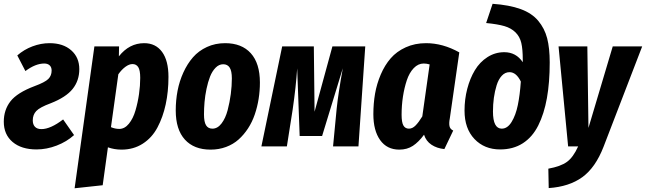

<svg xmlns="http://www.w3.org/2000/svg" viewBox="-23 -777 3428 1019"><path d="M240.2 -547.9Q312 -547.9 355 -510Q397.9 -472.2 397.9 -410.2Q397.9 -349.1 362.5 -304.9Q327.1 -260.7 246.1 -229Q188 -207.5 169.4 -187.7Q150.9 -168 150.9 -138.2Q150.9 -116.2 162.6 -104Q174.3 -91.8 196.8 -91.8Q245.1 -91.8 312 -143.1L370.1 -60.1Q331.1 -24.9 277.8 -4.4Q224.6 16.1 170.9 16.1Q90.8 16.1 43.9 -23.4Q-2.9 -63 -2.9 -130.9Q-2.9 -193.8 32.7 -239.5Q68.4 -285.2 160.2 -319.8Q215.8 -340.3 233.4 -357.9Q251 -375.5 251 -402.8Q251 -420.4 240.5 -430.2Q230 -439.9 211.9 -439.9Q165.5 -439.9 111.8 -399.9L68.8 -482.9Q104.5 -514.2 149.4 -531Q194.3 -547.9 240.2 -547.9Z M373 222.2 478 -530.8H608.9L607.9 -478Q663.1 -547.9 742.2 -547.9Q803.2 -547.9 837.2 -501.5Q871.1 -455.1 871.1 -369.1Q871.1 -291 856.4 -223.1Q841.8 -155.3 812.7 -100.6Q783.7 -45.9 734.6 -14.4Q685.5 17.1 622.1 17.1Q584 17.1 549.8 4.9L522 206.1ZM609.9 -92.8Q638.7 -92.8 661.1 -120.4Q683.6 -147.9 696 -190.7Q708.5 -233.4 714.8 -277.8Q721.2 -322.3 721.2 -363.8Q721.2 -404.3 710.7 -420.7Q700.2 -437 680.2 -437Q662.6 -437 642.6 -422.4Q622.6 -407.7 605 -382.8L565.9 -102.1Q587.9 -92.8 609.9 -92.8Z M1094.7 17.1Q1006.8 17.1 958.3 -36.1Q909.7 -89.4 909.7 -190.9Q909.7 -244.6 919.4 -295.4Q929.2 -346.2 950.2 -392.3Q971.2 -438.5 1001.2 -472.9Q1031.2 -507.3 1075.2 -527.6Q1119.1 -547.9 1171.9 -547.9Q1259.8 -547.9 1308.1 -494.4Q1356.4 -440.9 1356.4 -338.9Q1356.4 -294.9 1349.6 -252.2Q1342.8 -209.5 1329.1 -169.4Q1315.4 -129.4 1293.5 -95.7Q1271.5 -62 1243.2 -36.6Q1214.8 -11.2 1176.8 2.9Q1138.7 17.1 1094.7 17.1ZM1104.5 -94.2Q1131.8 -94.2 1152.8 -121.8Q1173.8 -149.4 1185.1 -192.1Q1196.3 -234.9 1201.9 -278.1Q1207.5 -321.3 1207.5 -360.8Q1207.5 -400.4 1196 -418.2Q1184.6 -436 1161.6 -436Q1139.2 -436 1121.1 -417.5Q1103 -398.9 1091.8 -370.4Q1080.6 -341.8 1073 -305.4Q1065.4 -269 1062.5 -235.1Q1059.6 -201.2 1059.6 -169.9Q1059.6 -129.9 1070.6 -112.1Q1081.5 -94.2 1104.5 -94.2Z M1915.5 -530.8 1879.4 0H1744.6L1763.7 -199.2Q1772 -280.3 1796.4 -415L1686.5 -55.2H1567.4L1554.2 -414.1Q1547.9 -317.4 1530.3 -195.8L1499.5 0H1364.3L1474.6 -530.8H1642.6L1646.5 -184.1L1741.2 -530.8Z M2238.3 -547.9Q2327.1 -547.9 2414.6 -499L2364.3 -148.9Q2359.4 -124 2362.5 -107.9Q2365.7 -91.8 2382.3 -84L2335.4 14.2Q2295.9 10.3 2267.1 -8.8Q2238.3 -27.8 2227.5 -62Q2198.7 -22.9 2168.2 -2.9Q2137.7 17.1 2096.2 17.1Q2030.8 17.1 1994.6 -33.4Q1958.5 -84 1958.5 -170.9Q1958.5 -227.5 1967.5 -279.8Q1976.6 -332 1997.8 -381.6Q2019 -431.2 2050.5 -467.5Q2082 -503.9 2130.4 -525.9Q2178.7 -547.9 2238.3 -547.9ZM2225.6 -439.9Q2196.3 -439.9 2172.9 -415.5Q2149.4 -391.1 2136 -350.8Q2122.6 -310.5 2115.5 -263.9Q2108.4 -217.3 2108.4 -168Q2108.4 -127.9 2117.9 -111.1Q2127.4 -94.2 2147.5 -94.2Q2166 -94.2 2182.6 -111.1Q2199.2 -127.9 2218.3 -159.2L2257.3 -435.1Q2241.2 -439.9 2225.6 -439.9Z M2631.3 16.1Q2547.9 16.1 2495.1 -39.3Q2442.4 -94.7 2442.4 -189.9Q2442.4 -250 2456.8 -305.4Q2471.2 -360.8 2497.3 -404.3Q2523.4 -447.8 2564.2 -473.9Q2605 -500 2653.3 -500Q2715.8 -500 2751.5 -446.8V-460Q2751.5 -515.6 2743.7 -549.1Q2735.8 -582.5 2712.9 -605.2Q2689.9 -627.9 2654.1 -638.4Q2618.2 -648.9 2557.1 -654.8L2591.3 -756.8Q2680.7 -750.5 2740.2 -728.8Q2799.8 -707 2833.5 -666.7Q2867.2 -626.5 2880.9 -574Q2894.5 -521.5 2894.5 -445.8Q2894.5 -339.4 2879.6 -256.1Q2864.7 -172.9 2833.7 -111.1Q2802.7 -49.3 2751.7 -16.6Q2700.7 16.1 2631.3 16.1ZM2640.1 -94.2Q2670.4 -94.2 2692.4 -130.1Q2714.4 -166 2725.3 -219.7Q2736.3 -273.4 2741.2 -344.2Q2716.8 -394 2681.2 -394Q2657.7 -394 2640.1 -375Q2622.6 -356 2612.8 -324.5Q2603 -293 2598.1 -257.8Q2593.3 -222.7 2593.3 -185.1Q2593.3 -94.2 2640.1 -94.2Z M3385.3 -530.8 3180.2 2Q3137.2 112.8 3067.4 163.3Q2997.6 213.9 2889.2 221.2L2887.2 118.2Q2952.6 106.4 2986.1 82Q3019.5 57.6 3045.4 0H2992.2L2941.4 -530.8H3094.2L3100.1 -98.1L3229 -530.8Z"/></svg>

Font: Fira Sans Compressed
Style: Bold Italic
Weight: 700
Width: 3
Italic angle: -8°
Designer: Carrois Corporate & Edenspiekermann AG
Foundry: Carrois Corporate GbR & Edenspiekermann AG
Version: Version 4.203;PS 004.203;hotconv 1.0.88;makeotf.lib2.5.64775